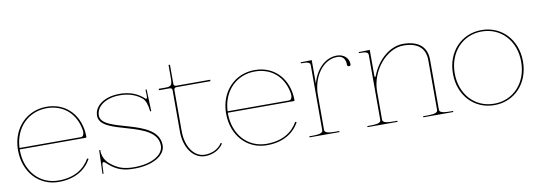

<svg xmlns="http://www.w3.org/2000/svg" viewBox="-53 -991 3705 1323"><g transform="rotate(-10 1799.0 -329.0)"><path d="M474.5 -275H45.5C51.5 -419.5 151.5 -512.5 277.5 -512.5C396.5 -512.5 476 -435.5 495.5 -324C496.5 -319.5 497 -314.5 497 -309C497 -292.5 492 -275 474.5 -275ZM45 -265H507.5C509.5 -265 512.5 -266.5 512.5 -270C512.5 -415 420.5 -522.5 277.5 -522.5C139.5 -522.5 37 -418 32.5 -270.5V-260C32.5 -109.5 132 2.5 272.5 2.5C388.5 2.5 462 -48.5 501 -118L492 -123C454.5 -56.5 385.5 -7.5 272.5 -7.5C138.5 -7.5 45 -114 45 -260Z M787.5 -522.5C684.5 -522.5 610 -471.5 610 -400.5C610 -331 706.5 -307 804.5 -278.5C905.5 -249 1007.5 -215 1007.5 -122C1007.5 -55.5 921.5 -7.5 802.5 -7.5C732 -7.5 689 -21 637.5 -63C609 -86.5 591 -120 591 -159.5V-165H583.5L577.5 0H585L587 -47C588 -70.5 591 -79 597.5 -79C604.5 -79 616 -68 629 -56C683 -10 730.5 2.5 802.5 2.5C928.5 2.5 1020 -50 1020 -122C1020 -223.5 913.5 -261 811 -291C715 -319 622.5 -340.5 622.5 -400.5C622.5 -465.5 692 -512.5 787.5 -512.5C830 -512.5 888.5 -505 938.5 -464C962 -445 970 -412 975 -374L975.5 -370C975.5 -368 977 -366.5 979.5 -366.5C982 -366.5 983.5 -368 983.5 -370L978 -520H970C971 -492 971.5 -482.5 971.5 -480C971.5 -464.5 969.5 -457 964 -457C960 -457 954.5 -464 944.5 -472C891 -515 831 -522.5 787.5 -522.5Z M1061 -500H1135.5C1149 -500 1153.5 -493.5 1153.5 -482.5V-195C1153.5 -80.5 1213.5 2.5 1296.5 2.5C1344 2.5 1396.5 -18 1425 -63.5L1417 -68.5C1390.5 -26.5 1341.5 -7.5 1296.5 -7.5C1221 -7.5 1166 -86 1166 -195V-482.5C1166 -493.5 1170.5 -500 1184 -500H1421V-510H1184C1170.5 -510 1166 -516 1166 -527V-660H1156V-571.5C1156 -518.5 1149.5 -510 1106 -510H1061Z M1930.5 -275H1501.5C1507.5 -419.5 1607.5 -512.5 1733.5 -512.5C1852.5 -512.5 1932 -435.5 1951.5 -324C1952.5 -319.5 1953 -314.5 1953 -309C1953 -292.5 1948 -275 1930.5 -275ZM1501 -265H1963.5C1965.5 -265 1968.5 -266.5 1968.5 -270C1968.5 -415 1876.5 -522.5 1733.5 -522.5C1595.5 -522.5 1493 -418 1488.5 -270.5V-260C1488.5 -109.5 1588 2.5 1728.5 2.5C1844.5 2.5 1918 -48.5 1957 -118L1948 -123C1910.5 -56.5 1841.5 -7.5 1728.5 -7.5C1594.5 -7.5 1501 -114 1501 -260Z M2392 -447.5C2392 -492 2355.5 -522.5 2309 -522.5C2223.5 -522.5 2157.5 -449.5 2133.5 -356.5V-521.5L2068.5 -520H2056V-512.5H2068.5C2107 -512.5 2121 -506 2121 -487.5V-35C2121 -20.5 2114.5 -7.5 2046 -7.5H2026V0H2236V-7.5H2208.5C2140 -7.5 2133.5 -20.5 2133.5 -35V-277.5C2133.5 -402.5 2208.5 -512.5 2309 -512.5C2351 -512.5 2367 -486 2367 -447.5C2367 -440.5 2372 -435.5 2379.5 -435.5C2387 -435.5 2392 -440.5 2392 -447.5Z M2462 -520V-512.5H2474.5C2513 -512.5 2527 -506 2527 -487.5V-35C2527 -20.5 2520.5 -7.5 2452 -7.5H2432V0H2642V-7.5H2614.5C2546 -7.5 2539.5 -20.5 2539.5 -35V-231C2539.5 -376 2654 -511 2772 -511C2873 -511 2924.5 -465.5 2924.5 -381V-35C2924.5 -20.5 2918 -7.5 2849.5 -7.5H2822V0H3032V-7.5H3012C2943.5 -7.5 2937 -20.5 2937 -35V-382.5C2937 -473.5 2879 -522.5 2772 -522.5C2678.5 -522.5 2590.5 -443.5 2551 -342.5C2547.5 -333.5 2545 -330 2543 -330C2540.5 -330 2539.5 -337 2539.5 -345.5V-521.5L2474.5 -520Z M3320.5 -522.5C3178.5 -522.5 3075.5 -412 3075.5 -260C3075.5 -108 3178.5 2.5 3320.5 2.5C3462.5 2.5 3565.5 -108 3565.5 -260C3565.5 -412 3462.5 -522.5 3320.5 -522.5ZM3320.5 -512.5C3455.5 -512.5 3553 -406.5 3553 -260C3553 -113.5 3455.5 -7.5 3320.5 -7.5C3185.5 -7.5 3088 -113.5 3088 -260C3088 -406.5 3185.5 -512.5 3320.5 -512.5Z"/></g></svg>

Font: Znikomit
Style: Regular
Weight: 100
Designer: gluk
Foundry: gluk
Version: Version 0.55